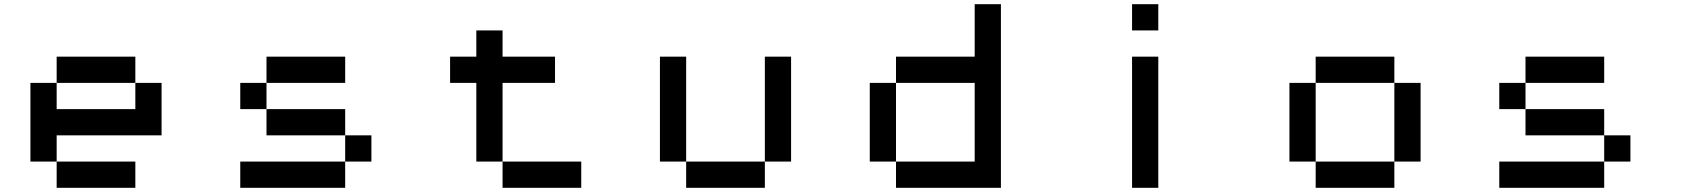

<svg xmlns="http://www.w3.org/2000/svg" viewBox="-20 -895 8040 915"><path d="M250 -125H625V0H250ZM125 -500H250V-375H625V-500H750V-250H250V-125H125ZM250 -625H625V-500H250Z M1125 -500H1250V-375H1125ZM1625 -250H1750V-125H1625ZM1125 -125H1625V0H1125ZM1250 -375H1625V-250H1250ZM1250 -625H1625V-500H1250Z M2250 -750H2375V-625H2625V-500H2375V-125H2250V-500H2125V-625H2250ZM2375 -125H2750V0H2375Z M3625 -625H3750V-125H3625ZM3250 -125H3625V0H3250ZM3125 -625H3250V-125H3125Z M4125 -500H4250V-125H4125ZM4625 -875H4750V0H4250V-125H4625V-500H4250V-625H4625Z M5375 -625H5500V0H5375ZM5375 -875H5500V-750H5375Z M6625 -500H6750V-125H6625ZM6250 -125H6625V0H6250ZM6125 -500H6250V-125H6125ZM6250 -625H6625V-500H6250Z M7125 -500H7250V-375H7125ZM7625 -250H7750V-125H7625ZM7125 -125H7625V0H7125ZM7250 -375H7625V-250H7250ZM7250 -625H7625V-500H7250Z"/></svg>

Font: Pixel Operator Mono 8
Style: Regular
Weight: 400
Monospace: yes
Designer: Jayvee Enaguas (HarvettFox96)
Foundry: The Grandoplex Project
Version: Version 1.5.0 (October 25, 2015)